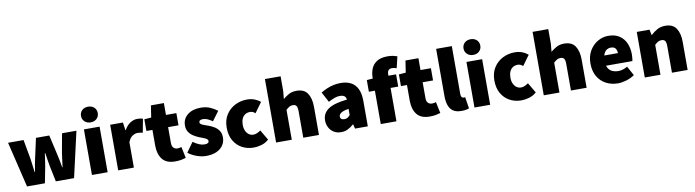

<svg xmlns="http://www.w3.org/2000/svg" viewBox="-31 -1398 7507 2074"><g transform="rotate(-10 3722.0 -361.0)"><path d="M144 0 24 -500H194L232 -290Q238 -253 242 -215Q246 -177 252 -138H256Q262 -177 268.5 -215.5Q275 -254 284 -290L330 -500H476L524 -290Q533 -253 540 -215Q547 -177 554 -138H558Q564 -177 568 -215Q572 -253 578 -290L616 -500H774L660 0H460L424 -174Q418 -209 412 -244.5Q406 -280 400 -321H396Q390 -280 385 -244.5Q380 -209 374 -174L340 0Z M856 0V-500H1028V0ZM942 -562Q902 -562 876 -586.5Q850 -611 850 -648Q850 -686 876 -710Q902 -734 942 -734Q983 -734 1008.5 -710Q1034 -686 1034 -648Q1034 -611 1008.5 -586.5Q983 -562 942 -562Z M1144 0V-500H1284L1296 -414H1300Q1328 -465 1366.5 -488.5Q1405 -512 1442 -512Q1465 -512 1479.5 -509.5Q1494 -507 1504 -502L1476 -354Q1463 -357 1450 -359.5Q1437 -362 1420 -362Q1393 -362 1363.5 -343.5Q1334 -325 1316 -278V0Z M1768 12Q1671 12 1627.5 -44.5Q1584 -101 1584 -192V-366H1518V-494L1594 -500L1614 -630H1756V-500H1870V-366H1756V-195Q1756 -154 1774 -138Q1792 -122 1816 -122Q1828 -122 1839.5 -124.5Q1851 -127 1860 -130L1886 -6Q1867 0 1838 6Q1809 12 1768 12Z M2106 12Q2058 12 2004.5 -7.5Q1951 -27 1912 -58L1988 -164Q2023 -139 2053.5 -126.5Q2084 -114 2110 -114Q2137 -114 2148.5 -121.5Q2160 -129 2160 -144Q2160 -157 2146.5 -166.5Q2133 -176 2111 -184Q2089 -192 2064 -202Q2035 -214 2006 -232.5Q1977 -251 1957.5 -280Q1938 -309 1938 -350Q1938 -424 1993 -468Q2048 -512 2136 -512Q2198 -512 2242.5 -491.5Q2287 -471 2320 -446L2244 -344Q2217 -364 2191 -375Q2165 -386 2142 -386Q2120 -386 2109 -379.5Q2098 -373 2098 -358Q2098 -345 2111 -336.5Q2124 -328 2145.5 -320.5Q2167 -313 2192 -304Q2222 -293 2251.5 -275Q2281 -257 2300.5 -228Q2320 -199 2320 -154Q2320 -107 2295.5 -69.5Q2271 -32 2223.5 -10Q2176 12 2106 12Z M2630 12Q2559 12 2502 -19Q2445 -50 2411.5 -108.5Q2378 -167 2378 -250Q2378 -333 2415.5 -391.5Q2453 -450 2514 -481Q2575 -512 2646 -512Q2691 -512 2727.5 -498Q2764 -484 2792 -460L2712 -350Q2696 -364 2683 -369Q2670 -374 2656 -374Q2624 -374 2601 -359Q2578 -344 2566 -316Q2554 -288 2554 -250Q2554 -212 2567 -184Q2580 -156 2601.5 -141Q2623 -126 2650 -126Q2671 -126 2691.5 -135.5Q2712 -145 2730 -158L2796 -46Q2759 -13 2714 -0.5Q2669 12 2630 12Z M2876 0V-696H3048V-534L3040 -448Q3066 -471 3102.5 -491.5Q3139 -512 3190 -512Q3273 -512 3309.5 -456.5Q3346 -401 3346 -308V0H3174V-286Q3174 -334 3162 -350Q3150 -366 3124 -366Q3100 -366 3084 -356Q3068 -346 3048 -328V0Z M3588 12Q3541 12 3507.5 -9.5Q3474 -31 3456 -66Q3438 -101 3438 -142Q3438 -220 3502 -264.5Q3566 -309 3710 -324Q3708 -342 3700 -353.5Q3692 -365 3677 -370.5Q3662 -376 3640 -376Q3613 -376 3583 -365.5Q3553 -355 3514 -334L3454 -446Q3489 -467 3525 -482Q3561 -497 3598 -504.5Q3635 -512 3674 -512Q3739 -512 3785.5 -487.5Q3832 -463 3857 -411.5Q3882 -360 3882 -278V0H3742L3730 -48H3726Q3696 -21 3662.5 -4.5Q3629 12 3588 12ZM3648 -120Q3669 -120 3683 -129.5Q3697 -139 3710 -154V-222Q3669 -216 3645.5 -206Q3622 -196 3612 -183Q3602 -170 3602 -156Q3602 -139 3614 -129.5Q3626 -120 3648 -120Z M4024 0V-506Q4024 -560 4042.5 -606Q4061 -652 4104.5 -680Q4148 -708 4222 -708Q4257 -708 4284.5 -702Q4312 -696 4328 -690L4298 -564Q4286 -569 4273 -571.5Q4260 -574 4248 -574Q4224 -574 4210 -560.5Q4196 -547 4196 -512V0ZM3958 -366V-494L4034 -500H4280V-366Z M4560 12Q4463 12 4419.5 -44.5Q4376 -101 4376 -192V-366H4310V-494L4386 -500L4406 -630H4548V-500H4662V-366H4548V-195Q4548 -154 4566 -138Q4584 -122 4608 -122Q4620 -122 4631.5 -124.5Q4643 -127 4652 -130L4678 -6Q4659 0 4630 6Q4601 12 4560 12Z M4908 12Q4850 12 4816.5 -11.5Q4783 -35 4768.5 -77.5Q4754 -120 4754 -176V-696H4926V-170Q4926 -145 4935.5 -135.5Q4945 -126 4954 -126Q4959 -126 4962.5 -126.5Q4966 -127 4972 -128L4992 -2Q4979 4 4958 8Q4937 12 4908 12Z M5052 0V-500H5224V0ZM5138 -562Q5098 -562 5072 -586.5Q5046 -611 5046 -648Q5046 -686 5072 -710Q5098 -734 5138 -734Q5179 -734 5204.5 -710Q5230 -686 5230 -648Q5230 -611 5204.5 -586.5Q5179 -562 5138 -562Z M5566 12Q5495 12 5438 -19Q5381 -50 5347.5 -108.5Q5314 -167 5314 -250Q5314 -333 5351.5 -391.5Q5389 -450 5450 -481Q5511 -512 5582 -512Q5627 -512 5663.5 -498Q5700 -484 5728 -460L5648 -350Q5632 -364 5619 -369Q5606 -374 5592 -374Q5560 -374 5537 -359Q5514 -344 5502 -316Q5490 -288 5490 -250Q5490 -212 5503 -184Q5516 -156 5537.5 -141Q5559 -126 5586 -126Q5607 -126 5627.5 -135.5Q5648 -145 5666 -158L5732 -46Q5695 -13 5650 -0.5Q5605 12 5566 12Z M5812 0V-696H5984V-534L5976 -448Q6002 -471 6038.5 -491.5Q6075 -512 6126 -512Q6209 -512 6245.5 -456.5Q6282 -401 6282 -308V0H6110V-286Q6110 -334 6098 -350Q6086 -366 6060 -366Q6036 -366 6020 -356Q6004 -346 5984 -328V0Z M6626 12Q6553 12 6494.5 -19Q6436 -50 6402 -108.5Q6368 -167 6368 -250Q6368 -331 6402.5 -389.5Q6437 -448 6492 -480Q6547 -512 6608 -512Q6682 -512 6730.5 -479.5Q6779 -447 6802.5 -392Q6826 -337 6826 -270Q6826 -248 6823.5 -227.5Q6821 -207 6819 -198H6504L6502 -310H6680Q6680 -339 6665.5 -360.5Q6651 -382 6612 -382Q6590 -382 6570 -370Q6550 -358 6537 -329Q6524 -300 6524 -250Q6524 -197 6543 -168.5Q6562 -140 6591 -129Q6620 -118 6650 -118Q6676 -118 6700.5 -125.5Q6725 -133 6752 -148L6808 -46Q6768 -18 6718 -3Q6668 12 6626 12Z M6920 0V-500H7060L7072 -440H7076Q7106 -469 7144.5 -490.5Q7183 -512 7234 -512Q7317 -512 7353.5 -456.5Q7390 -401 7390 -308V0H7218V-286Q7218 -334 7206 -350Q7194 -366 7168 -366Q7144 -366 7128 -356Q7112 -346 7092 -328V0Z"/></g></svg>

Font: Assistant ExtraLight ExtraBold
Style: Regular
Weight: 800
Version: Version 3.000